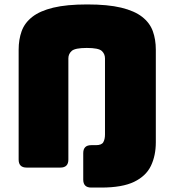

<svg xmlns="http://www.w3.org/2000/svg" viewBox="-20 -755 786 865"><path d="M64 -531Q64 -577 77.5 -614.5Q91 -652 125.5 -679Q160 -706 220 -720.5Q280 -735 373 -735Q466 -735 526 -720.5Q586 -706 620.5 -679Q655 -652 668.5 -614.5Q682 -577 682 -531V-114Q682 -54 660 -8Q638 38 584.5 64Q531 90 436 90H391Q355 90 355 54V-65Q355 -101 391 -101H412Q438 -101 445.5 -114.5Q453 -128 453 -149V-492Q453 -512 438.5 -525.5Q424 -539 371 -539Q318 -539 303 -525.5Q288 -512 288 -492V-36Q288 0 252 0H100Q64 0 64 -36Z"/></svg>

Font: Bungee Spice
Style: Regular
Weight: 400
Designer: David Jonathan Ross
Foundry: David Jonathan Ross
Version: Version 2.000